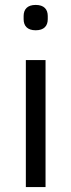

<svg xmlns="http://www.w3.org/2000/svg" viewBox="-20 -760 290 780"><path d="M125 -637C159 -637 174 -655 174 -682V-695C174 -722 159 -740 125 -740C91 -740 76 -722 76 -695V-682C76 -655 91 -637 125 -637ZM85 0H165V-516H85Z"/></svg>

Font: LVC Sans
Style: Regular
Weight: 400
Designer: Mike Abbink, Paul van der Laan, Pieter van Rosmalen
Foundry: Bold Monday
Version: Version 3.0